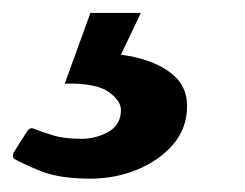

<svg xmlns="http://www.w3.org/2000/svg" viewBox="-77 -29 372 292"><path d="M60.5 242.7Q13.2 242.7 -15.6 231Q-44.4 219.2 -54.7 212.9Q-59.1 210 -56.2 203.1Q-53.7 198.7 -46.6 187.7Q-39.6 176.8 -35.6 170.4Q-31.7 164.6 -26.4 166.5Q-12.7 171.9 4.2 177Q21 182.1 46.4 182.1Q69.3 182.1 88.1 171.4Q106.9 160.6 106.9 138.2Q106.9 124 87.9 110.6Q68.8 97.2 21.5 98.1L60.5 -9.3H137.2L106.9 54.2Q151.9 60.1 179.7 79.6Q207.5 99.1 207.5 132.3Q207.5 166 186.3 190.7Q165 215.3 131.6 229Q98.1 242.7 60.5 242.7Z"/></svg>

Font: Gelasio
Style: Italic
Weight: 400
Italic angle: -8.5°
Designer: Eben Sorkin
Foundry: Eben Sorkin
Version: Version 1.008